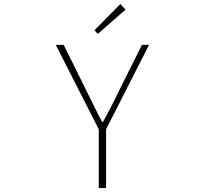

<svg xmlns="http://www.w3.org/2000/svg" viewBox="-20 -953 1040 973"><path d="M480.5 0V-297.9L262.7 -725.6H302.7L418 -493.2Q421.9 -485.4 451.2 -425.8Q480.5 -366.2 498 -335H502Q551.8 -425.8 583 -493.2L699.2 -725.6H735.4L517.6 -297.9V0ZM475.6 -781.2 459 -799.8 589.8 -932.6 616.2 -904.3Z"/></svg>

Font: GenEi Gothic M ExtraLight
Style: Regular
Weight: 200
Designer: o_tamon (Modified); [Source Han Sans]
Ryoko NISHIZUKA  (kana & ideographs); Paul D. Hunt (Latin, Greek & Cyrillic); Wenl
Version: Version 1.1a;Original Version 1.004